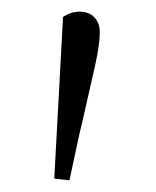

<svg xmlns="http://www.w3.org/2000/svg" viewBox="-20 -765 268 329"><path d="M73 -459 88 -736Q94 -740 101 -742.5Q108 -745 116 -745Q133 -745 142 -735Q151 -725 151 -710Q151 -689 143 -653Q135 -617 121 -556Q116 -536 110.5 -509.5Q105 -483 99 -456Z"/></svg>

Font: Source Serif 4 SmText Light
Style: Regular
Weight: 300
Designer: Frank Grießhammer
Foundry: Adobe
Version: Version 4.005;hotconv 1.1.0;makeotfexe 2.6.0